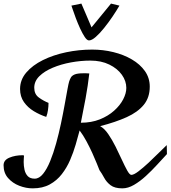

<svg xmlns="http://www.w3.org/2000/svg" viewBox="-76 -1016 945 1064"><path d="M105 27.8Q67.9 27.8 30.8 13.4Q-6.3 -1 -31.2 -29.3Q-56.2 -57.6 -56.2 -100.1Q-56.2 -128.9 -23.9 -142.3Q8.3 -155.8 49.8 -155.8Q53.2 -155.8 57.1 -153.8Q56.6 -146.5 55.9 -137.2Q55.2 -127.9 55.2 -118.2Q55.2 -96.7 59.8 -75.4Q64.5 -54.2 77.6 -40Q90.8 -25.9 116.2 -25.9Q141.1 -25.9 162.6 -52.5Q184.1 -79.1 202.1 -123.3Q220.2 -167.5 235.1 -221.4Q250 -275.4 261.7 -330.8Q273.4 -386.2 282.2 -435.3Q291 -484.4 297.4 -518.8Q303.7 -553.2 307.1 -564Q311 -576.2 316.7 -586.4Q322.3 -596.7 337.6 -603.3Q353 -609.9 386.2 -609.9Q393.1 -609.9 401.1 -609.9Q409.2 -609.9 418.9 -608.9Q411.1 -541 398.4 -471.4Q385.7 -401.9 372.1 -335.9Q430.7 -335.9 477.1 -354.5Q523.4 -373 556.4 -402.6Q589.4 -432.1 606.7 -465.6Q624 -499 624 -528.8Q624 -566.9 599.4 -601.6Q574.7 -636.2 529.8 -658.2Q484.9 -680.2 424.8 -680.2Q372.1 -680.2 317.4 -670.2Q262.7 -660.2 216.6 -640.9Q170.4 -621.6 142.1 -593.8Q113.8 -565.9 113.8 -529.8Q113.8 -494.1 139.2 -475.6Q164.6 -457 192.9 -445.8Q192.9 -427.2 189.9 -406.2Q187 -385.3 180.2 -368.2Q144.5 -379.9 111.3 -399.9Q78.1 -419.9 56.6 -450.4Q35.2 -481 35.2 -522.9Q35.2 -573.7 69.6 -614Q104 -654.3 161.6 -682.9Q219.2 -711.4 290.3 -726.3Q361.3 -741.2 435.1 -741.2Q495.1 -741.2 552 -727.3Q608.9 -713.4 654.5 -686.8Q700.2 -660.2 727.1 -622.1Q753.9 -584 753.9 -536.1Q753.9 -475.6 720.7 -435.1Q687.5 -394.5 626 -366.7Q564.5 -338.9 479 -316.9Q502.4 -304.2 523.9 -272.9Q545.4 -241.7 564.5 -203.4Q583.5 -165 599.9 -129.4Q616.2 -93.8 629.4 -70.3Q642.6 -46.9 651.9 -46.9Q665.5 -46.9 691.2 -66.4Q716.8 -85.9 747.1 -114Q777.3 -142.1 804.4 -169.4Q831.5 -196.8 848.1 -211.9L849.1 -162.1Q824.2 -135.3 794.4 -102.8Q764.6 -70.3 732.2 -40.5Q699.7 -10.7 666.7 8.5Q633.8 27.8 602.1 27.8Q559.6 27.8 536.9 10.5Q514.2 -6.8 501.5 -30.5Q488.8 -54.2 475.1 -73.2Q470.7 -84.5 460.4 -110.1Q450.2 -135.7 435.3 -168.5Q420.4 -201.2 402.6 -234.1Q384.8 -267.1 365.2 -293Q356 -257.8 343.5 -215.1Q331.1 -172.4 312.7 -129.6Q294.4 -86.9 266.8 -51.3Q239.3 -15.6 199.7 6.1Q160.2 27.8 105 27.8ZM417 -792Q406.2 -792 393.6 -811Q380.9 -830.1 367.9 -858.4Q355 -886.7 344.2 -915.3Q333.5 -943.8 326.9 -963.9Q320.3 -983.9 319.8 -984.9L375 -996.1Q375 -996.1 384.5 -973.9Q394 -951.7 407.2 -920.9Q420.4 -890.1 431.2 -864.3Q447.3 -883.8 465.8 -906.5Q484.4 -929.2 501.2 -949.7Q518.1 -970.2 528.6 -983.2Q539.1 -996.1 539.1 -996.1L585.9 -984.9Q569.8 -957 547.4 -923.8Q524.9 -890.6 500.7 -860.6Q476.6 -830.6 454.6 -811.3Q432.6 -792 417 -792Z"/></svg>

Font: Norican
Style: Regular
Weight: 400
Designer: Vernon Adams
Foundry: Vernon Adams
Version: Version 1.100; ttfautohint (v1.8.4.7-5d5b);gftools[0.9.33]